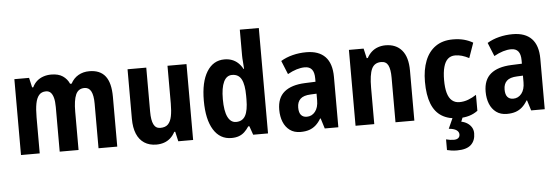

<svg xmlns="http://www.w3.org/2000/svg" viewBox="-58 -950 4016 1379"><g transform="rotate(-5 1950.0 -260.0)"><path d="M604 -557Q681 -557 719 -508.5Q757 -460 757 -359V0H622V-322Q622 -381 606.5 -410.5Q591 -440 559 -440Q514 -440 496 -399Q478 -358 478 -276V0H342V-322Q342 -362 335 -388Q328 -414 315 -427Q302 -440 281 -440Q249 -440 231 -419Q213 -398 205.5 -358.5Q198 -319 198 -260V0H63V-547H169L185 -477H193Q206 -504 226 -521.5Q246 -539 272.5 -548Q299 -557 329 -557Q381 -557 412.5 -535.5Q444 -514 459 -479H470Q490 -517 524.5 -537Q559 -557 604 -557Z M1304 -547V0H1197L1181 -70H1174Q1160 -43 1139.5 -25Q1119 -7 1093.5 1.5Q1068 10 1039 10Q988 10 952 -13.5Q916 -37 897.5 -81.5Q879 -126 879 -190V-547H1014V-229Q1014 -168 1029 -137.5Q1044 -107 1077 -107Q1114 -107 1133 -126.5Q1152 -146 1159.5 -183.5Q1167 -221 1167 -275V-547Z M1580 10Q1497 10 1451 -64.5Q1405 -139 1405 -274Q1405 -409 1451 -483Q1497 -557 1578 -557Q1607 -557 1631.5 -548Q1656 -539 1675.5 -521Q1695 -503 1709 -477H1713Q1712 -504 1709.5 -528.5Q1707 -553 1707 -574V-760H1844V0H1737L1715 -63H1707Q1692 -40 1674.5 -23.5Q1657 -7 1634 1.5Q1611 10 1580 10ZM1623 -102Q1669 -102 1690 -139.5Q1711 -177 1711 -257V-283Q1711 -363 1690.5 -402Q1670 -441 1623 -441Q1583 -441 1562.5 -398Q1542 -355 1542 -273Q1542 -188 1563 -145Q1584 -102 1623 -102Z M2168 -557Q2258 -557 2304.5 -508.5Q2351 -460 2351 -363V0H2253L2230 -74H2226Q2209 -45 2188 -26.5Q2167 -8 2140.5 1Q2114 10 2078 10Q2032 10 2001 -13Q1970 -36 1954.5 -74.5Q1939 -113 1939 -162Q1939 -248 1990.5 -290.5Q2042 -333 2140 -337L2216 -340V-364Q2216 -408 2199 -429Q2182 -450 2148 -450Q2120 -450 2089 -440.5Q2058 -431 2024 -412L1984 -510Q2022 -533 2069.5 -545Q2117 -557 2168 -557ZM2173 -252Q2122 -250 2099 -228Q2076 -206 2076 -166Q2076 -129 2091 -112Q2106 -95 2132 -95Q2169 -95 2192.5 -124.5Q2216 -154 2216 -206V-254Z M2739 -557Q2815 -557 2857 -507.5Q2899 -458 2899 -361V0H2763V-323Q2763 -381 2748.5 -410.5Q2734 -440 2698 -440Q2649 -440 2629.5 -398Q2610 -356 2610 -262V0H2475V-547H2581L2597 -477H2605Q2619 -503 2639 -521Q2659 -539 2685 -548Q2711 -557 2739 -557Z M3219 10Q3147 10 3097.5 -20Q3048 -50 3023.5 -112.5Q2999 -175 2999 -271Q2999 -358 3024.5 -422.5Q3050 -487 3100.5 -522Q3151 -557 3224 -557Q3270 -557 3305 -547.5Q3340 -538 3369 -521L3331 -413Q3304 -427 3280 -434Q3256 -441 3231 -441Q3200 -441 3179 -422.5Q3158 -404 3147.5 -365.5Q3137 -327 3137 -271Q3137 -215 3147.5 -178Q3158 -141 3180 -122.5Q3202 -104 3233 -104Q3266 -104 3296.5 -115.5Q3327 -127 3356 -146V-31Q3328 -10 3294 0Q3260 10 3219 10ZM3319 128Q3319 181 3287 210.5Q3255 240 3187 240Q3165 240 3147 237.5Q3129 235 3114 231V154Q3128 158 3142.5 160Q3157 162 3170 162Q3190 162 3201.5 153Q3213 144 3213 127Q3213 108 3195 95.5Q3177 83 3140 80L3176 0H3249L3234 37Q3259 42 3278 54.5Q3297 67 3308 85.5Q3319 104 3319 128Z M3656 -557Q3746 -557 3792.5 -508.5Q3839 -460 3839 -363V0H3741L3718 -74H3714Q3697 -45 3676 -26.5Q3655 -8 3628.5 1Q3602 10 3566 10Q3520 10 3489 -13Q3458 -36 3442.5 -74.5Q3427 -113 3427 -162Q3427 -248 3478.5 -290.5Q3530 -333 3628 -337L3704 -340V-364Q3704 -408 3687 -429Q3670 -450 3636 -450Q3608 -450 3577 -440.5Q3546 -431 3512 -412L3472 -510Q3510 -533 3557.5 -545Q3605 -557 3656 -557ZM3661 -252Q3610 -250 3587 -228Q3564 -206 3564 -166Q3564 -129 3579 -112Q3594 -95 3620 -95Q3657 -95 3680.5 -124.5Q3704 -154 3704 -206V-254Z"/></g></svg>

Font: Noto Sans Condensed
Style: Regular
Weight: 400
Width: 3
Version: Version 2.013